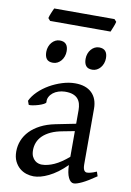

<svg xmlns="http://www.w3.org/2000/svg" viewBox="-91 -869 642 939"><g transform="rotate(10 229.5 -399.0)"><path d="M171.9 -48.8Q201.2 -48.8 234.1 -63.7Q267.1 -78.6 304.2 -110.8V-238.3L246.1 -227.1Q212.9 -221.2 188.7 -210Q164.6 -198.7 148.9 -183.6Q133.3 -168.5 126 -150.1Q118.7 -131.8 118.7 -111.8Q118.7 -92.3 124.5 -80.1Q130.4 -67.9 138.9 -60.8Q147.5 -53.7 156.5 -51.3Q165.5 -48.8 171.9 -48.8ZM452.1 -40Q410.6 -11.2 383.5 1.7Q356.4 14.6 342.8 14.6Q326.7 14.6 315.9 -7.8Q305.2 -30.3 304.2 -69.8Q282.2 -47.9 260.3 -31.7Q238.3 -15.6 217.3 -5.4Q196.3 4.9 177.5 9.8Q158.7 14.6 143.1 14.6Q125.5 14.6 106.9 8.8Q88.4 2.9 73.5 -9.8Q58.6 -22.5 48.8 -42.5Q39.1 -62.5 39.1 -90.8Q39.1 -119.6 49.6 -145.8Q60.1 -171.9 80.8 -193.4Q101.6 -214.8 132.3 -230.7Q163.1 -246.6 204.1 -254.9L304.2 -274.9V-342.8Q304.2 -359.4 300.3 -373.8Q296.4 -388.2 287.1 -398.7Q277.8 -409.2 262 -414.8Q246.1 -420.4 222.2 -419.9Q206.5 -419.4 191.4 -414.6Q176.3 -409.7 165 -400.9Q153.8 -392.1 147.5 -380.1Q141.1 -368.2 142.6 -353.5Q143.1 -349.1 132.6 -343.5Q122.1 -337.9 107.7 -333.5Q93.3 -329.1 79.3 -326.7Q65.4 -324.2 59.6 -325.7L52.7 -344.7Q64 -369.1 86.9 -391.6Q109.9 -414.1 139.4 -431.2Q168.9 -448.2 201.9 -458.5Q234.9 -468.8 265.6 -468.8Q319.3 -468.8 348.4 -440.7Q377.4 -412.6 377.4 -362.3V-86.9Q377.4 -66.4 382.8 -57.6Q388.2 -48.8 397 -48.8Q403.8 -48.8 414.6 -51.3Q425.3 -53.7 444.8 -62ZM392.1 -615.7Q392.1 -602.1 387.7 -589.8Q383.3 -577.6 375.7 -568.6Q368.2 -559.6 357.9 -554.2Q347.7 -548.8 335.4 -548.8Q313.5 -548.8 304 -561Q294.4 -573.2 294.4 -595.7Q294.4 -609.4 298.8 -621.6Q303.2 -633.8 311 -642.8Q318.8 -651.9 328.9 -657Q338.9 -662.1 350.6 -662.1Q392.1 -662.1 392.1 -615.7ZM196.8 -615.7Q196.8 -602.1 192.4 -589.8Q188 -577.6 180.4 -568.6Q172.9 -559.6 162.6 -554.2Q152.3 -548.8 140.1 -548.8Q118.2 -548.8 108.6 -561Q99.1 -573.2 99.1 -595.7Q99.1 -609.4 103.5 -621.6Q107.9 -633.8 115.7 -642.8Q123.5 -651.9 133.5 -657Q143.6 -662.1 155.3 -662.1Q196.8 -662.1 196.8 -615.7ZM410.6 -799.8Q409.7 -794.4 407.2 -787.4Q404.8 -780.3 401.9 -773.2Q398.9 -766.1 396.2 -759.3Q393.6 -752.4 391.6 -748H91.3L80.6 -760.3Q81.5 -765.6 84 -772.5Q86.4 -779.3 89.4 -786.4Q92.3 -793.5 95.2 -800Q98.1 -806.6 100.6 -811.5H399.9Z"/></g></svg>

Font: Akkhara
Style: Regular
Weight: 400
Designer: J. Victor Gaultney
Version: Version 1.00 June 13, 2006, initial release